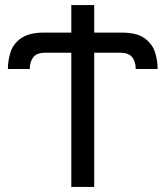

<svg xmlns="http://www.w3.org/2000/svg" viewBox="-20 -734 650 754"><path d="M260 0V-527H158Q125 -527 111 -509.5Q97 -492 97 -463H11Q11 -497 21.5 -529.5Q32 -562 63 -584Q94 -606 153 -606H260V-714H350V-606H457Q517 -606 547.5 -584Q578 -562 588.5 -529.5Q599 -497 599 -463H513Q513 -492 499 -509.5Q485 -527 452 -527H350V0Z"/></svg>

Font: Noto Sans Coptic
Style: Regular
Weight: 400
Designer: Monotype Design Team, Denis Moyogo Jacquerye
Foundry: Monotype Imaging Inc.
Version: Version 2.002; ttfautohint (v1.8.4.7-5d5b)